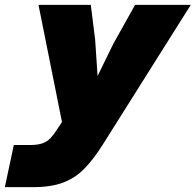

<svg xmlns="http://www.w3.org/2000/svg" viewBox="-91 -583 808 793"><path d="M302 -419 312 -269 377 -402 467 -563H697L333 15Q296 74 258 113Q220 152 170 171Q120 190 45 190H-71L-34 16H31Q66 16 85.5 8.5Q105 1 118 -13Q131 -27 145 -49L165 -79L68 -563H284Z"/></svg>

Font: Azeret Mono Thin Black
Style: Italic
Weight: 900
Italic angle: -12°
Version: Version 1.002